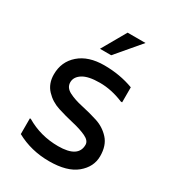

<svg xmlns="http://www.w3.org/2000/svg" viewBox="-175 -810 831 919"><g transform="rotate(30 240.0 -350.5)"><path d="M58 -35V-122H63Q144 -74 241 -74Q352 -74 352 -145Q352 -168 321 -182.5Q290 -197 246 -207Q202 -217 158 -231Q114 -245 83 -278Q52 -311 52 -362Q52 -432 102.5 -476Q153 -520 240 -520Q327 -520 402 -492V-409H395Q328 -437 264 -437Q200 -437 169.5 -417.5Q139 -398 139 -368.5Q139 -339 170 -323Q201 -307 245.5 -297.5Q290 -288 334 -274Q378 -260 409 -226Q440 -192 440 -133Q440 -74 389.5 -32Q339 10 239.5 10Q140 10 58 -35ZM258 -711H357L244 -578H182Z"/></g></svg>

Font: Varela
Style: Regular
Weight: 400
Designer: Joe Prince
Foundry: Joe Prince
Version: Version 1.000